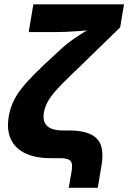

<svg xmlns="http://www.w3.org/2000/svg" viewBox="-20 -748 606 908"><path d="M305.2 140.1 318.8 60.5Q322.8 37.1 319.1 23.9Q315.4 10.7 302.2 5.4Q289.1 0 264.2 0H219.7Q147 0 99.1 -23.2Q51.3 -46.4 31 -90.3Q10.7 -134.3 21.5 -197.8Q28.8 -241.7 48.8 -279.3Q68.8 -316.9 104 -356.2Q139.2 -395.5 190.4 -443.8L273.9 -521Q295.4 -540.5 322.3 -559.6Q349.1 -578.6 377 -595.5Q404.8 -612.3 430.2 -626Q455.6 -639.6 473.1 -648.4L450.2 -610.4Q432.1 -607.9 406 -605.5Q379.9 -603 350.3 -600.8Q320.8 -598.6 292.2 -597.4Q263.7 -596.2 241.2 -596.2H115.7L137.7 -727.5H566.4L548.3 -618.7L363.8 -439Q305.2 -383.3 268.1 -345.5Q231 -307.6 212.2 -277.8Q193.4 -248 187.5 -215.8Q182.6 -186 191.9 -167.2Q201.2 -148.4 223.1 -139.6Q245.1 -130.9 277.8 -130.9H309.1Q397 -130.9 436 -94.5Q475.1 -58.1 460.4 31.7L442.4 140.1Z"/></svg>

Font: Inter 17pt ExtraBold
Style: Italic
Weight: 800
Italic angle: -9.3988°
Version: Version 4.001;git-66647c0bb